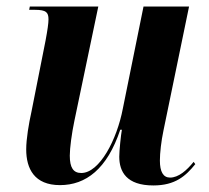

<svg xmlns="http://www.w3.org/2000/svg" viewBox="-20 -556 637 586"><path d="M448 10C515 10 547 -19 576 -55L571 -62C550 -36 525 -14 499 -14C478 -14 468 -32 468 -66C468 -89 472 -125 479 -158L557 -536H418L355 -225C337 -130 284 -28 228 -28C204 -28 193 -44 193 -81C193 -104 199 -149 207 -187L280 -536H71L69 -526H87C121 -526 128 -518 128 -497C128 -485 125 -464 119 -432L76 -215C68 -179 60 -132 60 -100C60 -41 85 9 163 9C242 9 307 -40 347 -160H352C349 -144 344 -96 344 -78C344 -32 366 10 448 10Z"/></svg>

Font: Noto Serif Display Condensed
Style: Bold Italic
Weight: 700
Width: 3
Italic angle: -12°
Designer: Monotype Design Team
Foundry: Monotype Imaging Inc.
Version: Version 2.009